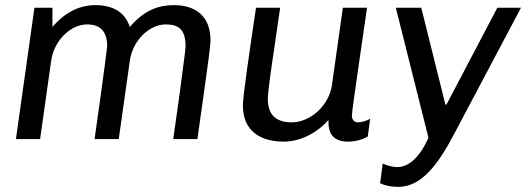

<svg xmlns="http://www.w3.org/2000/svg" viewBox="-20 -541 2047 747"><path d="M657 -521C601 -521 544 -505 485 -436C466 -495 418 -521 351 -521C294 -521 236 -497 184 -436V-511H114L42 0H136L179 -304C190 -384 255 -446 319 -446C367 -446 397 -422 397 -361C396 -348 384 -258 372 -171L348 0H442L485 -304C496 -384 561 -446 625 -446C673 -446 702 -428 702 -361C702 -346 689 -258 678 -170L654 0H748L773 -177C786 -268 799 -364 799 -384C799 -479 740 -521 657 -521Z M1408 -511H1314L1271 -207C1258 -127 1185 -65 1115 -65C1059 -65 1022 -90 1022 -155C1021 -172 1033 -261 1046 -346L1070 -511H976C950 -337 925 -165 925 -131C925 -32 992 10 1084 10C1157 10 1221 -32 1258 -74V-64C1258 -24 1275 10 1334 10C1370 10 1398 -2 1411 -10L1420 -79C1409 -72 1388 -65 1373 -65C1360 -65 1349 -73 1349 -92C1348 -95 1363 -200 1378 -304Z M2007 -511H1915L1717 -134H1713L1619 -511H1520L1647 -5C1602 96 1551 109 1527 109C1506 109 1482 102 1469 95L1459 172C1478 181 1501 186 1530 186C1623 186 1688 92 1747 -20Z"/></svg>

Font: Chivo
Style: Italic
Weight: 400
Italic angle: -8°
Designer: Hector Gatti
Foundry: Omnibus-Type
Version: Version 1.003;PS 001.003;hotconv 1.0.70;makeotf.lib2.5.58329